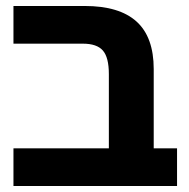

<svg xmlns="http://www.w3.org/2000/svg" viewBox="-20 -622 632 642"><path d="M344 0V-374Q344 -430 324 -453Q304 -476 257 -476H25V-602H263Q379 -602 436.5 -550Q494 -498 494 -391V0ZM25 0V-126H572V0Z"/></svg>

Font: Noto Sans
Style: Bold
Weight: 700
Designer: Monotype Design Team
Foundry: Monotype Imaging Inc.
Version: Version 2.000;GOOG;noto-source:20170915:90ef993387c0; ttfaut